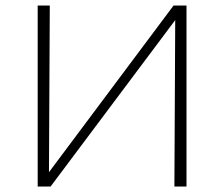

<svg xmlns="http://www.w3.org/2000/svg" viewBox="-20 -678 815 698"><path d="M658 -658V0H614L617 -605L164 0H117V-658H161L158 -52L611 -658Z"/></svg>

Font: EauTestText Light
Style: Regular
Weight: 300
Designer: Christian Thalmann (Catharsis Fonts)
Version: Version 0.001;PS 000.001;hotconv 1.0.88;makeotf.lib2.5.64775